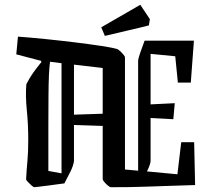

<svg xmlns="http://www.w3.org/2000/svg" viewBox="-20 -773 886 802"><path d="M90 -421Q104 -449 118.5 -469Q133 -489 153 -514L151 -519L48 -546L55 -620Q110 -616 173.5 -609.5Q237 -603 297.5 -595.5Q358 -588 404 -581Q450 -574 470 -568Q473 -567 481 -560Q489 -553 495.5 -545Q502 -537 502 -534V-65L557 -60V-517Q557 -528 565.5 -552Q574 -576 584 -603H790L777 -428H723L712 -538L609 -548V-337L710 -342L704 -275L609 -280V-101Q609 -88 594 -57L721 -45L737 -179H791L795 0Q732 2 684 3.5Q636 5 597 6.5Q558 8 521.5 8.5Q485 9 443 9Q439 9 430.5 2Q422 -5 415.5 -13Q409 -21 409 -24V-247L289 -251V-101Q289 -95 284 -79.5Q279 -64 268 -44L249 -7Q239 -6 219 -3Q199 0 178 2.5Q157 5 141.5 7Q126 9 123 9Q120 9 112 2Q104 -5 96.5 -13Q89 -21 89 -24Q91 -63 94.5 -99.5Q98 -136 98 -191Q98 -253 92 -313Q86 -373 90 -421ZM182 -59 237 -49V-509L189 -515Q186 -493 184.5 -460.5Q183 -428 182.5 -376Q182 -324 182 -246.5Q182 -169 182 -59ZM409 -489 289 -503V-294L409 -298ZM418 -623 403 -659 566 -753 606 -693 602 -667Q564 -657 513 -645.5Q462 -634 418 -623Z"/></svg>

Font: Grenze Gotisch
Style: Regular
Weight: 400
Designer: Renata Polastri
Foundry: Omnibus-Type
Version: Version 1.001